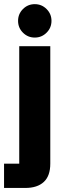

<svg xmlns="http://www.w3.org/2000/svg" viewBox="-40 -728 318 948"><path d="M-20 200V80H55V-500H208.3V80Q208.3 140.8 176.2 170.4Q144.2 200 85 200ZM131.7 -542.5Q97.5 -542.5 73.3 -566.7Q49.2 -590.8 49.2 -625Q49.2 -659.2 73.3 -683.3Q97.5 -707.5 131.7 -707.5Q165.8 -707.5 190 -683.3Q214.2 -659.2 214.2 -625Q214.2 -590.8 190 -566.7Q165.8 -542.5 131.7 -542.5Z"/></svg>

Font: Funnel Display Light ExtraBold
Style: Regular
Weight: 800
Version: Version 1.000